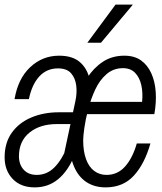

<svg xmlns="http://www.w3.org/2000/svg" viewBox="-33 -799 703 831"><path d="M241 -117 293 -360Q301 -396 297 -428.5Q293 -461 274.5 -482Q256 -503 218 -503Q169 -503 137 -468Q105 -433 92 -370H30Q45 -459 98 -508.5Q151 -558 223 -558Q281 -558 313 -530Q345 -502 355 -455.5Q365 -409 353 -356L302 -117ZM117 12Q57 12 22 -24.5Q-13 -61 -13 -118Q-13 -181 18 -224.5Q49 -268 102.5 -290.5Q156 -313 221 -313H292L281 -262H213Q140 -262 94.5 -225Q49 -188 49 -123Q49 -87 69.5 -64.5Q90 -42 126 -42Q170 -42 202.5 -74.5Q235 -107 261 -170L288 -123Q260 -57 217.5 -22.5Q175 12 117 12ZM424 12Q376 12 341 -11Q306 -34 287 -79Q268 -124 268 -188Q268 -223 275.5 -271Q283 -319 300 -369Q317 -419 344.5 -462Q372 -505 412 -531.5Q452 -558 505 -558Q549 -558 577.5 -537.5Q606 -517 622 -481.5Q638 -446 641 -400.5Q644 -355 635 -305H338L350 -358H582Q586 -398 578.5 -431Q571 -464 551.5 -484Q532 -504 499 -504Q458 -504 428 -478Q398 -452 379 -411Q360 -370 348.5 -325.5Q337 -281 332 -245Q327 -209 327 -192Q327 -144 339.5 -110Q352 -76 375 -59Q398 -42 428 -42Q476 -42 508.5 -78.5Q541 -115 559 -178H618Q593 -90 546.5 -39Q500 12 424 12ZM345 -614 467 -779H542L404 -614Z"/></svg>

Font: Azeret Mono ExtraLight
Style: Italic
Weight: 250
Italic angle: -12°
Designer: Martin Vácha
Foundry: Displaay
Version: Version 1.002